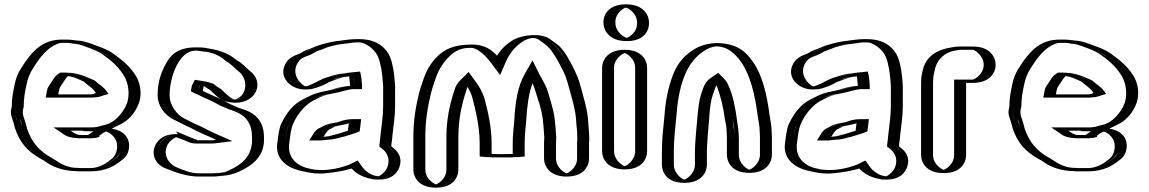

<svg xmlns="http://www.w3.org/2000/svg" viewBox="-20 -762 5285 883"><path d="M314 -410C304 -411 292 -413 282 -413H276C268 -408 260 -395 255 -387L239 -363C233 -354 233 -350 230 -338L228 -328H386C394 -328 401 -328 408 -329C419 -329 428 -333 438 -336C425 -356 403 -366 386 -383C364 -392 341 -403 317 -409C316 -410 315 -410 314 -410ZM436 -164 424 -158C417 -152 411 -149 403 -143C402 -143 402 -143 402 -142C399 -141 396 -141 394 -141H353C350 -141 344 -141 337 -142C315 -142 304 -152 290 -161H386C404 -161 420 -162 436 -164ZM470 -172C520 -171 564 -128 552 -72C547 -49 536 -32 517 -19C488 5 449 26 395 26H353C348 26 341 26 332 25C276 25 239 3 204 -18L186 -29C128 -61 92 -102 69 -170C66 -182 63 -193 59 -206C53 -219 50 -232 50 -245C50 -254 51 -262 54 -271C54 -311 60 -341 67 -374C73 -405 83 -428 98 -452L116 -480C142 -517 171 -551 214 -569C231 -576 248 -580 265 -580H285C294 -580 304 -579 313 -578L327 -576C358 -574 379 -565 404 -556C437 -544 465 -533 491 -512C530 -484 564 -453 588 -410C606 -375 613 -330 600 -288C583 -239 542 -193 491 -178ZM395 -396C412 -379 434 -368 450 -344L462 -327L442 -322C433 -319 424 -314 409 -314C403 -313 394 -313 386 -313H210L215 -341C217 -352 220 -360 227 -371L242 -395C248 -405 258 -419 271 -428H282C327 -428 362 -410 395 -396ZM434 -179 521 -190 432 -145C427 -141 423 -139 417 -135V-130L405 -127C401 -126 398 -126 394 -126H353C349 -126 344 -126 336 -127C310 -127 294 -141 282 -149L240 -176H386C403 -176 419 -177 434 -179ZM333 10H332C289 10 252 -4 226 -21C220 -25 216 -28 211 -31L194 -42C139 -73 104 -110 83 -174C80 -187 77 -197 73 -210C70 -222 65 -232 65 -245C65 -253 67 -261 69 -269V-271C69 -310 75 -338 82 -371C88 -401 96 -422 111 -444L128 -472C154 -509 181 -539 220 -555C235 -562 250 -565 265 -565H285C294 -565 302 -564 311 -563L325 -561C353 -559 373 -551 399 -542C432 -530 458 -520 482 -500C520 -473 553 -443 575 -403C591 -370 597 -331 586 -293C569 -247 532 -205 487 -192C447 -181 406 -170 366 -159L470 -157C515 -156 546 -119 537 -75C533 -55 524 -42 508 -31C480 -8 445 11 395 11H353C348 11 341 11 333 10ZM317 -425C303 -426 296 -428 282 -428H271C258 -419 248 -405 242 -395L227 -371C220 -360 217 -352 215 -341L210 -313H386C394 -313 403 -313 409 -314C424 -314 433 -319 442 -322L462 -327L450 -344C433 -369 410 -381 395 -396C373 -405 349 -416 323 -423C318 -425 317 -425 317 -425ZM434 -179C419 -177 403 -176 386 -176H240L282 -149C294 -141 310 -127 336 -127C344 -126 349 -126 353 -126H394C398 -126 401 -126 405 -127L417 -130V-135C423 -139 427 -141 432 -145L521 -190ZM65 -245C65 -234 68 -223 73 -212C79 -200 80 -187 83 -174C104 -110 139 -73 194 -42L211 -31C216 -28 220 -25 226 -21C252 -4 289 10 332 10H333C341 11 348 11 353 11H395C445 11 479 -8 507 -31C522 -44 533 -54 537 -75C546 -119 515 -156 470 -157L366 -159C406 -170 447 -181 487 -192C532 -205 569 -247 586 -293C597 -331 591 -370 575 -403C553 -442 520 -473 482 -500C456 -519 433 -530 399 -542C373 -551 353 -559 325 -561L311 -563C302 -564 294 -565 285 -565H265C250 -565 235 -562 220 -555C181 -539 154 -509 128 -472L111 -444C96 -422 88 -401 82 -371C75 -338 69 -310 69 -271V-269C67 -261 65 -253 65 -245ZM386 -328H228L230 -338C232 -349 233 -355 239 -363L255 -387C260 -395 267 -406 276 -413H282C294 -413 302 -411 316 -410L318 -409C342 -403 364 -392 386 -383C406 -364 425 -355 438 -336C420 -330 409 -328 386 -328ZM353 -141H394C396 -141 398 -141 402 -142C403 -142 401 -143 402 -143C410 -148 418 -153 424 -158L436 -164C420 -162 404 -161 386 -161H290C303 -152 316 -142 337 -142C345 -142 349 -141 353 -141ZM332 25C342 26 347 26 353 26H395C449 26 489 5 517 -19C536 -32 547 -49 552 -72C563 -128 522 -170 470 -172L491 -178C542 -193 582 -238 600 -288C615 -329 605 -375 588 -410C564 -452 529 -485 491 -512C464 -534 437 -544 404 -556C379 -565 357 -574 327 -576L313 -578C304 -579 294 -580 285 -580H265C248 -580 231 -576 214 -569C171 -551 143 -517 116 -480L98 -452C82 -428 73 -405 67 -374C60 -341 54 -311 54 -271C52 -263 50 -254 50 -245C50 -228 56 -216 59 -206C63 -192 66 -183 69 -170C92 -103 128 -61 186 -29L204 -18C209 -15 212 -13 218 -9C245 10 286 25 332 25ZM282 -428H257L247 -421C233 -412 226 -399 221 -391L205 -367C198 -357 197 -350 195 -339L190 -313H386C395 -313 406 -313 413 -314C441 -315 453 -323 458 -324L479 -330L472 -340C456 -364 431 -376 415 -392C377 -408 342 -428 282 -428ZM437 -138C442 -141 447 -146 453 -150L539 -193L426 -178C414 -176 401 -176 386 -176H226L261 -153C270 -147 286 -129 333 -127C340 -126 346 -126 353 -126H394C403 -126 410 -127 415 -128H423L426 -130L437 -132ZM335 10H332C305 10 274 0 248 -17C243 -21 237 -24 232 -27L214 -38C161 -68 126 -106 104 -172C101 -185 98 -195 94 -208C90 -221 85 -231 85 -245C85 -253 86 -262 89 -270V-271C89 -311 95 -340 102 -373C108 -403 117 -425 132 -448L150 -476C176 -513 205 -544 239 -558C252 -564 260 -565 265 -565H285C290 -565 296 -565 302 -564L319 -561C339 -560 352 -556 381 -545C414 -533 437 -524 461 -505C499 -478 531 -448 554 -407C571 -373 577 -330 565 -290C548 -242 506 -200 471 -190C465 -188 458 -187 451 -185L359 -159L468 -157C476 -157 529 -130 517 -73C513 -51 502 -36 487 -26C458 -2 426 11 395 11H353C351 11 341 10 335 10ZM365 -387C385 -368 404 -360 417 -340L421 -334C403 -328 406 -328 386 -328H248L250 -340C252 -351 254 -358 260 -367L276 -391C280 -397 286 -406 292 -412C319 -409 340 -398 365 -387ZM305 -161H386C398 -161 410 -161 420 -162L403 -154C398 -150 392 -146 385 -141H353C334 -141 325 -147 305 -161ZM329 25C340 26 345 26 353 26H395C468 26 510 -1 538 -24C558 -38 568 -53 572 -74C581 -117 559 -167 477 -172C487 -175 498 -177 507 -180C569 -198 603 -244 620 -291C632 -331 627 -371 609 -406C586 -447 550 -480 512 -507C485 -529 455 -541 421 -553C398 -561 374 -573 334 -576L322 -577C310 -579 298 -580 285 -580H265C176 -580 131 -526 95 -476L77 -448C62 -425 53 -402 47 -372C40 -339 34 -310 34 -271V-270C31 -261 30 -253 30 -245C30 -230 36 -219 39 -208C43 -195 46 -186 49 -172C71 -107 106 -66 165 -33L183 -23C188 -20 190 -18 196 -14C223 5 270 24 329 25Z M890 -544H878C821 -544 784 -513 764 -473C742 -432 725 -388 725 -324C725 -272 761 -228 797 -209C822 -196 847 -183 874 -172C903 -159 928 -143 957 -132L984 -120L968 -118C963 -117 959 -117 955 -117H883C878 -117 871 -120 866 -122C865 -122 864 -122 863 -123C849 -130 832 -136 817 -141C766 -158 723 -124 711 -88C694 -38 728 6 764 17C803 34 840 50 896 50H958C967 50 976 49 986 48C1016 45 1031 43 1059 31C1122 2 1179 -41 1174 -131C1174 -199 1138 -245 1085 -260C1081 -261 1077 -263 1072 -265L1057 -270L1041 -277C1036 -280 1030 -282 1024 -284C999 -299 972 -312 943 -324L917 -336C909 -339 901 -343 894 -347C895 -352 895 -356 896 -359C896 -361 896 -363 897 -364V-365L902 -375C910 -374 915 -373 923 -371C927 -371 931 -368 934 -367C943 -358 954 -351 967 -344C980 -331 996 -314 1012 -305C1052 -276 1104 -290 1128 -324C1157 -364 1143 -416 1109 -440C1088 -457 1075 -474 1050 -488C1047 -490 1045 -492 1044 -493C1016 -516 979 -533 935 -539C922 -539 902 -544 890 -544ZM890 -529C898 -529 919 -524 934 -524C975 -518 1010 -502 1034 -482C1037 -479 1039 -477 1042 -475C1065 -462 1077 -447 1100 -428C1128 -408 1140 -366 1116 -333C1096 -305 1054 -293 1021 -317C1007 -327 990 -342 976 -356C962 -363 951 -371 942 -380C938 -381 934 -385 925 -386C919 -387 913 -389 904 -390L893 -391L882 -369V-367C881 -363 881 -361 881 -361C880 -356 880 -353 879 -349L878 -339L887 -334C895 -330 903 -325 911 -322L937 -310C965 -299 992 -285 1017 -271C1023 -268 1030 -266 1035 -263L1052 -256L1067 -251C1119 -234 1159 -203 1159 -131C1164 -49 1115 -11 1053 17C1023 30 997 35 958 35H896C855 35 824 26 797 15C784 7 776 6 769 3C740 -6 711 -43 725 -84C735 -113 770 -141 812 -127C828 -122 850 -112 862 -107C869 -104 874 -102 883 -102H955C960 -102 965 -102 970 -103L1039 -112L963 -146C935 -156 911 -172 880 -186C871 -190 861 -194 853 -198L804 -222C772 -239 740 -279 740 -324C740 -385 755 -426 777 -466C795 -503 827 -529 878 -529ZM890 -529H878C827 -529 795 -503 777 -466C755 -426 740 -385 740 -324C740 -279 772 -239 804 -222L853 -198C861 -194 871 -190 880 -186C911 -172 935 -156 963 -146L1039 -112L970 -103C965 -102 960 -102 955 -102H883C874 -102 869 -104 862 -107C849 -113 828 -122 812 -127C770 -141 735 -113 725 -84C711 -43 740 -6 769 3C809 20 842 35 896 35H958C966 35 975 34 984 33C1015 29 1026 29 1053 17C1115 -11 1164 -49 1159 -131C1159 -193 1127 -233 1081 -246C1076 -247 1073 -248 1067 -251L1052 -256L1035 -263C1030 -266 1024 -268 1018 -270C992 -285 966 -299 937 -310L911 -322C903 -325 895 -330 887 -334L878 -339L879 -349C880 -353 880 -356 881 -361C881 -361 881 -363 882 -367V-369L893 -391L904 -390C913 -389 919 -387 925 -386C934 -385 938 -381 942 -380C951 -371 962 -363 976 -356C990 -342 1006 -326 1020 -318C1053 -294 1096 -305 1116 -333C1140 -366 1128 -408 1100 -428C1077 -447 1065 -463 1043 -475C1039 -477 1037 -479 1034 -482C1010 -502 975 -518 934 -524C919 -524 898 -529 890 -529ZM894 -347C901 -343 909 -339 917 -336L943 -324C971 -313 999 -299 1024 -284C1028 -282 1031 -282 1041 -277L1057 -270L1072 -265C1129 -246 1174 -210 1174 -131C1178 -41 1123 2 1059 31C1027 45 998 50 958 50H896C840 50 802 32 764 17C730 6 694 -38 711 -89C723 -125 766 -158 817 -141C833 -136 844 -132 859 -125C866 -122 876 -117 883 -117H955C959 -117 963 -117 968 -118L984 -120L957 -132C928 -143 903 -159 874 -172L847 -184L797 -209C760 -228 725 -272 725 -324C725 -387 741 -431 764 -473C784 -513 821 -544 878 -544H890C902 -544 921 -539 935 -539C979 -533 1016 -515 1043 -493C1046 -491 1047 -490 1050 -488C1074 -475 1087 -458 1109 -440C1142 -416 1157 -365 1128 -324C1104 -290 1052 -276 1012 -305C998 -315 983 -328 967 -344C956 -350 943 -358 934 -367C926 -371 911 -374 902 -375C898 -367 896 -358 894 -347ZM858 -342C868 -336 881 -330 892 -326L918 -313C945 -302 971 -289 996 -275C1002 -272 1009 -270 1015 -267L1034 -259L1049 -254C1093 -239 1139 -211 1139 -131C1144 -44 1091 -5 1034 21C1009 32 1007 31 979 33C972 34 963 35 958 35H896C857 35 830 23 789 6C771 -2 729 -34 746 -86C755 -113 785 -130 790 -131C790 -131 792 -130 796 -129C814 -123 832 -115 847 -109C849 -108 859 -102 883 -102H955C963 -102 972 -103 979 -104L1049 -113L981 -143C952 -154 909 -180 873 -194L824 -219C796 -234 760 -275 760 -324C760 -411 805 -529 878 -529H889C894 -529 910 -525 928 -524C959 -519 989 -507 1012 -487C1016 -484 1017 -483 1021 -480C1042 -468 1055 -452 1078 -433C1105 -414 1121 -365 1095 -328C1085 -314 1070 -307 1063 -305C1047 -301 1012 -337 997 -352C983 -360 973 -366 963 -376C952 -380 935 -386 913 -389L876 -395L862 -367V-365C860 -357 859 -350 858 -342ZM1009 -299C1018 -295 1029 -293 1041 -291C1100 -283 1135 -308 1149 -328C1176 -365 1164 -410 1130 -435C1109 -452 1097 -469 1071 -484C1068 -486 1068 -485 1065 -488C1038 -511 998 -530 945 -538C929 -540 925 -544 890 -544H878C794 -544 761 -504 743 -469C721 -429 705 -386 705 -324C705 -276 736 -234 777 -213L827 -188C866 -171 897 -151 939 -135L974 -119L960 -117H889C856 -131 822 -144 789 -158L798 -145C727 -149 699 -110 691 -86C676 -42 701 -1 746 14C785 29 834 50 896 50H958C1005 50 1043 43 1078 28C1146 -3 1199 -47 1194 -131C1194 -197 1162 -238 1102 -258C1099 -259 1095 -260 1090 -262L1075 -267L1060 -274C1049 -279 1046 -280 1045 -280C1034 -286 1021 -293 1009 -299ZM917 -366V-367C923 -362 937 -353 946 -348C964 -331 979 -316 998 -305C986 -311 974 -316 962 -321L936 -333C929 -336 920 -340 913 -344C914 -352 915 -358 917 -366Z M1605 -414C1590 -413 1584 -412 1570 -409C1550 -409 1528 -400 1512 -396C1499 -392 1487 -386 1472 -381C1454 -369 1430 -359 1408 -353C1340 -334 1276 -408 1315 -475C1329 -500 1349 -509 1376 -518C1404 -533 1431 -545 1463 -556C1488 -564 1522 -572 1552 -575C1570 -578 1594 -582 1615 -582H1634C1691 -582 1735 -544 1753 -503C1766 -470 1773 -427 1776 -382C1777 -369 1778 -357 1777 -345V-272C1777 -226 1769 -181 1765 -140L1763 -119C1762 -111 1761 -104 1760 -97V-92C1787 -76 1810 -42 1799 1C1790 39 1748 75 1698 61L1688 59C1657 51 1627 32 1610 7C1609 8 1607 8 1606 8L1573 18C1542 26 1506 32 1469 35C1442 38 1414 33 1391 28C1322 16 1262 -28 1276 -110C1280 -141 1283 -172 1294 -195C1302 -215 1313 -230 1325 -248C1342 -273 1366 -296 1393 -309L1411 -318C1436 -331 1460 -340 1492 -345C1527 -353 1564 -367 1604 -367H1610V-369L1607 -396C1607 -401 1606 -407 1605 -414ZM1604 -199C1603 -189 1601 -176 1600 -165C1582 -157 1564 -154 1544 -147L1527 -143C1514 -139 1497 -134 1480 -134C1471 -133 1461 -132 1450 -131H1448C1454 -140 1460 -151 1468 -159C1468 -160 1468 -160 1469 -160L1489 -170C1504 -180 1530 -183 1550 -187C1568 -192 1582 -199 1604 -199ZM1604 -429C1589 -428 1582 -426 1569 -424C1543 -423 1523 -414 1508 -410C1492 -406 1480 -400 1465 -395C1439 -377 1391 -351 1353 -374C1323 -392 1306 -430 1327 -467C1339 -488 1355 -495 1382 -504C1399 -512 1410 -521 1424 -525C1441 -531 1454 -538 1467 -542C1492 -550 1525 -557 1553 -560C1571 -562 1596 -567 1615 -567H1634C1684 -567 1723 -533 1739 -497C1751 -465 1758 -426 1761 -381C1762 -368 1763 -357 1762 -345V-272C1762 -228 1754 -182 1750 -141L1748 -120C1747 -112 1746 -105 1745 -98V-84C1771 -69 1795 -44 1784 -3C1776 28 1741 57 1701 46L1691 44C1662 37 1636 20 1622 -1L1615 -12L1606 -8L1569 4C1540 12 1504 17 1467 20C1442 23 1417 18 1394 13C1329 2 1278 -37 1291 -108C1296 -140 1299 -169 1308 -189C1328 -231 1359 -275 1400 -296L1418 -305C1442 -318 1463 -325 1494 -330C1532 -336 1566 -352 1604 -352H1625V-370C1623 -387 1623 -401 1620 -417L1617 -430ZM1455 -167 1464 -174 1481 -183C1497 -194 1525 -198 1547 -202C1562 -206 1579 -214 1604 -214H1621L1619 -197C1617 -184 1616 -168 1614 -155C1592 -146 1569 -140 1548 -133L1531 -129C1519 -125 1501 -119 1481 -119C1473 -118 1461 -117 1451 -116H1420L1436 -139C1441 -146 1446 -158 1455 -167ZM1604 -429 1617 -430 1620 -417C1623 -401 1623 -387 1625 -370V-352H1604C1567 -352 1532 -338 1495 -330C1463 -323 1443 -318 1418 -305L1400 -296C1360 -276 1325 -232 1308 -189C1300 -168 1296 -141 1291 -108C1278 -37 1328 2 1393 13C1417 17 1441 23 1467 20C1504 17 1540 12 1569 4L1606 -8L1615 -12L1622 -1C1636 20 1662 37 1691 44L1701 46C1741 57 1776 28 1784 -3C1795 -44 1771 -69 1745 -84V-98C1746 -105 1747 -112 1748 -120L1750 -141C1754 -182 1762 -228 1762 -272V-345C1763 -357 1762 -368 1761 -381C1758 -426 1751 -465 1739 -497C1723 -533 1684 -567 1634 -567H1615C1597 -567 1572 -563 1554 -560C1525 -556 1492 -550 1467 -542C1454 -538 1441 -531 1424 -525C1410 -521 1399 -512 1382 -504C1355 -495 1339 -488 1327 -467C1306 -430 1323 -392 1353 -374C1391 -351 1439 -377 1465 -395C1479 -400 1492 -405 1507 -410C1522 -415 1543 -423 1569 -424C1582 -426 1589 -428 1604 -429ZM1455 -167C1446 -158 1441 -146 1436 -139L1420 -116H1451C1461 -117 1473 -118 1481 -119C1501 -119 1519 -125 1531 -129L1548 -133C1569 -140 1592 -146 1614 -155C1616 -168 1617 -184 1619 -197L1621 -214H1604C1579 -214 1562 -206 1547 -202C1527 -198 1500 -195 1482 -183L1464 -174ZM1610 -369V-367H1604C1562 -367 1527 -351 1492 -345C1460 -340 1436 -331 1411 -318L1393 -309C1348 -287 1315 -241 1294 -195C1283 -171 1280 -141 1276 -110C1262 -28 1323 16 1391 28C1415 34 1442 38 1469 35C1506 32 1542 26 1573 18L1610 7C1625 30 1655 51 1688 59L1698 61C1748 74 1790 39 1799 1C1811 -44 1785 -75 1760 -92V-97C1761 -105 1762 -111 1763 -119L1765 -140C1769 -181 1777 -226 1777 -272V-345C1778 -358 1777 -369 1776 -382C1773 -427 1766 -469 1753 -503C1737 -544 1690 -582 1634 -582H1615C1594 -582 1569 -577 1552 -575C1482 -569 1426 -543 1376 -518C1349 -509 1329 -500 1315 -475C1289 -431 1308 -382 1345 -361C1387 -337 1441 -360 1472 -381C1505 -392 1528 -407 1569 -409C1583 -409 1590 -412 1605 -414C1608 -400 1608 -384 1610 -369ZM1480 -134C1498 -134 1515 -139 1527 -143L1544 -147C1562 -153 1582 -158 1600 -165C1601 -175 1603 -189 1604 -199C1582 -199 1568 -192 1551 -187C1530 -181 1505 -180 1489 -170L1472 -162C1462 -154 1455 -142 1448 -131H1450C1459 -132 1472 -134 1480 -134ZM1597 -429C1583 -428 1572 -426 1562 -424C1525 -422 1503 -412 1493 -409C1453 -399 1433 -380 1397 -368C1394 -367 1389 -365 1386 -365C1370 -367 1316 -416 1348 -471C1361 -493 1374 -498 1397 -506C1415 -512 1433 -525 1439 -527C1459 -533 1475 -541 1484 -544C1507 -551 1538 -558 1559 -560C1579 -562 1605 -567 1615 -567H1634C1655 -567 1701 -542 1719 -500C1732 -467 1738 -426 1741 -381C1742 -368 1743 -357 1742 -345V-272C1742 -227 1734 -182 1730 -141L1728 -120C1727 -112 1726 -105 1725 -98V-87C1748 -73 1776 -46 1764 -1C1757 28 1727 48 1719 49C1718 49 1716 48 1715 48L1704 46C1684 41 1659 25 1644 3L1625 -24L1587 -5L1554 6C1511 18 1459 26 1406 14C1359 6 1297 -28 1311 -109C1315 -140 1318 -170 1328 -192C1345 -234 1383 -280 1420 -299L1438 -308C1461 -320 1477 -326 1505 -331C1548 -338 1581 -352 1604 -352H1645V-369C1643 -386 1643 -399 1640 -415L1636 -433ZM1434 -163C1425 -154 1419 -143 1414 -135L1402 -116H1455C1464 -117 1476 -118 1483 -119C1512 -120 1533 -126 1546 -130L1563 -134C1581 -140 1610 -147 1634 -158C1636 -171 1638 -186 1639 -198L1641 -214H1604C1566 -214 1543 -203 1533 -200C1516 -197 1483 -193 1461 -179L1445 -171ZM1590 -370V-367C1539 -364 1506 -348 1482 -344C1445 -338 1417 -328 1391 -314L1373 -305C1325 -281 1295 -238 1273 -192C1263 -170 1260 -140 1256 -109C1243 -36 1293 12 1379 27C1404 33 1438 39 1476 35C1519 31 1561 24 1597 13C1614 32 1640 49 1675 58L1685 60C1695 63 1702 64 1712 64C1789 68 1813 24 1819 -1C1830 -42 1807 -70 1780 -88V-98C1781 -105 1782 -112 1783 -120L1785 -141C1789 -182 1797 -227 1797 -272V-345C1798 -357 1797 -368 1796 -381C1793 -426 1787 -466 1774 -500C1759 -535 1720 -582 1634 -582H1615C1583 -582 1557 -576 1546 -575C1509 -572 1474 -562 1447 -554C1428 -548 1416 -541 1404 -537C1380 -530 1371 -522 1357 -515C1328 -505 1307 -493 1294 -471C1252 -399 1335 -330 1423 -355C1447 -362 1474 -372 1492 -384C1518 -393 1551 -408 1571 -409C1577 -409 1581 -410 1586 -411C1588 -397 1588 -384 1590 -370ZM1493 -166 1509 -174C1512 -176 1519 -179 1521 -180C1542 -185 1566 -189 1584 -195C1583 -184 1581 -172 1580 -161C1564 -155 1547 -151 1529 -145L1512 -141C1495 -135 1484 -134 1468 -133C1475 -144 1482 -157 1493 -166Z M2068 17V-131C2068 -214 2084 -283 2105 -345C2110 -364 2118 -376 2130 -388C2150 -361 2163 -340 2173 -308C2189 -246 2206 -177 2206 -100V-42C2206 -39 2234 -38 2289 -38C2345 -38 2373 -39 2373 -42V-102C2373 -143 2376 -152 2380 -207C2385 -291 2396 -362 2427 -417C2438 -394 2450 -376 2460 -352C2466 -335 2478 -290 2483 -275L2489 -251C2495 -228 2498 -201 2500 -175L2502 -145C2503 -137 2503 -130 2503 -124C2502 -115 2502 -106 2502 -97V-33C2502 12 2541 50 2586 50C2631 50 2669 12 2669 -33V-97C2669 -104 2669 -111 2670 -120C2670 -142 2669 -168 2666 -189L2664 -219C2658 -274 2645 -311 2632 -360C2622 -398 2612 -427 2595 -456C2577 -491 2557 -528 2532 -553C2521 -564 2504 -575 2490 -586C2457 -611 2401 -604 2365 -585C2322 -561 2292 -526 2271 -478C2243 -516 2205 -559 2145 -557C2083 -557 2045 -539 2013 -507C1982 -476 1960 -441 1945 -393L1940 -378C1936 -368 1932 -354 1927 -335C1912 -274 1901 -208 1901 -131V17C1901 63 1938 101 1984 101C2030 101 2068 63 2068 17ZM2518 -123C2517 -114 2517 -105 2517 -97V-33C2517 3 2549 35 2586 35C2623 35 2654 4 2654 -33V-97C2654 -104 2654 -111 2655 -121C2655 -142 2654 -168 2651 -188L2649 -218C2643 -270 2630 -306 2617 -356C2607 -395 2597 -420 2582 -449C2565 -484 2545 -519 2522 -542C2513 -551 2496 -563 2481 -574C2455 -594 2404 -589 2372 -572C2332 -550 2305 -517 2285 -472L2274 -448L2259 -469C2231 -507 2197 -544 2145 -542C2085 -542 2053 -525 2024 -496C1994 -466 1973 -434 1959 -388L1954 -373C1950 -364 1947 -350 1942 -331C1927 -271 1916 -206 1916 -131V17C1916 55 1947 86 1984 86C2021 86 2053 55 2053 17V-131C2053 -216 2070 -286 2091 -349C2096 -370 2106 -386 2119 -399L2132 -411L2142 -397C2162 -370 2179 -346 2188 -312C2204 -250 2221 -179 2221 -100V-54C2233 -53 2256 -53 2289 -53C2322 -53 2345 -53 2358 -54V-102C2358 -144 2361 -154 2365 -208C2370 -292 2381 -365 2414 -424L2428 -449L2440 -424C2451 -402 2464 -383 2474 -357C2481 -338 2492 -293 2497 -279L2504 -255C2510 -231 2513 -202 2515 -176L2517 -146C2518 -138 2518 -130 2518 -124ZM2518 -123V-124C2518 -130 2518 -138 2517 -146L2515 -176C2513 -202 2510 -231 2504 -255L2497 -279C2492 -293 2481 -338 2474 -357C2464 -383 2451 -402 2440 -424L2428 -449L2414 -424C2381 -365 2370 -292 2365 -208C2361 -154 2358 -144 2358 -102V-54C2345 -53 2322 -53 2289 -53C2256 -53 2233 -53 2221 -54V-100C2221 -179 2204 -250 2188 -312C2179 -346 2162 -370 2142 -397L2132 -411L2119 -399C2106 -386 2096 -370 2091 -349C2070 -286 2053 -216 2053 -131V17C2053 55 2021 86 1984 86C1947 86 1916 55 1916 17V-131C1916 -206 1927 -271 1942 -331C1947 -350 1950 -364 1954 -373L1959 -388C1973 -434 1994 -466 2024 -496C2053 -525 2085 -542 2145 -542C2197 -544 2231 -507 2259 -469L2274 -448L2285 -472C2305 -517 2332 -550 2372 -572C2404 -589 2455 -594 2481 -574C2496 -563 2513 -551 2522 -542C2545 -519 2565 -484 2582 -449C2597 -420 2607 -395 2617 -356C2630 -306 2643 -270 2649 -218L2651 -188C2654 -168 2655 -142 2655 -121C2654 -111 2654 -104 2654 -97V-33C2654 4 2623 35 2586 35C2549 35 2517 3 2517 -33V-97C2517 -105 2517 -114 2518 -123ZM2669 -97V-33C2669 12 2631 50 2586 50C2541 50 2502 12 2502 -33V-97C2502 -106 2502 -114 2503 -124C2503 -130 2503 -137 2502 -145L2500 -175C2498 -201 2495 -228 2489 -251L2483 -275C2478 -290 2466 -336 2460 -352C2451 -375 2437 -398 2427 -417C2396 -362 2385 -291 2380 -207C2376 -152 2373 -143 2373 -102V-40L2359 -39C2345 -38 2322 -38 2289 -38C2256 -38 2233 -38 2220 -39L2206 -40V-100C2206 -177 2189 -246 2173 -308C2165 -339 2147 -365 2130 -388C2118 -376 2110 -363 2105 -345C2084 -283 2068 -214 2068 -131V17C2068 63 2031 101 1985 101C1939 101 1901 63 1901 17V-131C1901 -208 1912 -274 1927 -335C1932 -354 1936 -367 1940 -378L1945 -393C1960 -441 1982 -476 2013 -507C2045 -539 2083 -557 2145 -557C2205 -559 2243 -516 2271 -478C2292 -526 2322 -561 2365 -585C2401 -604 2456 -611 2490 -586C2504 -575 2522 -564 2533 -553C2558 -528 2577 -491 2595 -456C2610 -426 2622 -400 2632 -360C2645 -311 2658 -273 2664 -219L2666 -189C2668 -169 2670 -142 2670 -121V-120C2669 -110 2669 -104 2669 -97ZM2033 17C2033 65 1988 86 1985 86C1982 86 1936 65 1936 17V-131C1936 -207 1947 -272 1962 -333C1967 -352 1971 -366 1975 -376L1980 -391C1995 -438 2015 -471 2045 -501C2075 -531 2103 -542 2145 -542H2146C2168 -543 2206 -517 2238 -473L2280 -417L2305 -475C2325 -521 2355 -555 2392 -576C2412 -586 2439 -594 2460 -578C2475 -567 2491 -556 2500 -547C2523 -524 2543 -488 2561 -453C2578 -424 2587 -396 2597 -358C2610 -309 2623 -272 2629 -218L2631 -188C2634 -167 2635 -142 2635 -120C2634 -111 2634 -104 2634 -97V-33C2634 9 2594 34 2586 35C2577 34 2537 9 2537 -33V-97C2537 -106 2537 -114 2538 -124C2538 -131 2538 -137 2537 -145L2535 -175C2533 -201 2530 -230 2524 -253L2518 -277C2513 -291 2502 -336 2495 -354C2485 -379 2472 -398 2461 -420L2429 -484L2393 -421C2360 -364 2350 -291 2345 -207C2341 -153 2338 -144 2338 -102V-54C2326 -54 2310 -53 2289 -53C2269 -53 2251 -54 2241 -54V-100C2241 -178 2224 -248 2208 -310C2197 -343 2183 -366 2163 -393L2135 -431L2098 -394C2085 -381 2075 -367 2070 -347C2049 -285 2033 -215 2033 -131ZM2483 -124C2482 -114 2482 -106 2482 -97V-33C2482 1 2507 50 2586 50C2665 50 2689 2 2689 -33V-97C2689 -104 2689 -110 2690 -120C2690 -141 2688 -168 2686 -188L2684 -218C2678 -271 2665 -309 2652 -358C2642 -397 2631 -422 2616 -452C2598 -487 2579 -523 2554 -548C2543 -559 2525 -570 2511 -581C2468 -613 2384 -601 2345 -581C2310 -561 2285 -537 2266 -506C2244 -529 2212 -559 2144 -557C2064 -557 2021 -532 1991 -502C1960 -471 1940 -437 1925 -390L1920 -375C1916 -365 1912 -352 1907 -333C1892 -272 1881 -207 1881 -131V17C1881 53 1905 101 1985 101C2065 101 2088 53 2088 17V-131C2088 -215 2104 -284 2125 -347C2126 -353 2128 -358 2130 -362C2140 -346 2148 -330 2153 -310C2169 -248 2186 -178 2186 -100V-42L2216 -40C2232 -39 2255 -38 2289 -38C2323 -38 2346 -39 2363 -40L2393 -42V-102C2393 -144 2396 -154 2400 -208C2404 -273 2411 -330 2429 -379C2441 -354 2454 -302 2463 -277L2469 -253C2475 -230 2478 -202 2480 -176L2482 -146C2483 -138 2483 -130 2483 -124Z M2769 -450V-67C2769 -22 2808 17 2853 17C2898 17 2936 -22 2936 -67V-450C2936 -495 2898 -533 2853 -533C2808 -533 2769 -495 2769 -450ZM2775 -659C2775 -612 2815 -573 2862 -573C2908 -573 2945 -610 2945 -656C2945 -703 2906 -742 2859 -742C2813 -742 2775 -705 2775 -659ZM2784 -450C2784 -487 2816 -518 2853 -518C2890 -518 2921 -487 2921 -450V-67C2921 -30 2890 2 2853 2C2816 2 2784 -30 2784 -67ZM2790 -659C2790 -697 2821 -727 2859 -727C2898 -727 2930 -695 2930 -656C2930 -618 2900 -588 2862 -588C2823 -588 2790 -621 2790 -659ZM2784 -450V-67C2784 -30 2816 2 2853 2C2890 2 2921 -30 2921 -67V-450C2921 -487 2890 -518 2853 -518C2816 -518 2784 -487 2784 -450ZM2790 -659C2790 -621 2823 -588 2862 -588C2900 -588 2930 -618 2930 -656C2930 -695 2898 -727 2859 -727C2821 -727 2790 -697 2790 -659ZM2769 -450C2769 -495 2808 -533 2853 -533C2898 -533 2936 -495 2936 -450V-67C2936 -22 2898 17 2853 17C2808 17 2769 -22 2769 -67ZM2775 -659C2775 -705 2813 -742 2859 -742C2906 -742 2945 -703 2945 -656C2945 -610 2908 -573 2862 -573C2815 -573 2775 -612 2775 -659ZM2804 -450C2804 -496 2849 -518 2853 -518C2857 -518 2901 -496 2901 -450V-67C2901 -25 2862 1 2853 2C2844 1 2804 -25 2804 -67ZM2810 -659C2810 -707 2854 -727 2859 -727C2864 -727 2910 -705 2910 -656C2910 -608 2866 -588 2862 -588C2857 -588 2810 -610 2810 -659ZM2749 -450V-67C2749 -32 2773 17 2853 17C2933 17 2956 -32 2956 -67V-450C2956 -485 2932 -533 2853 -533C2774 -533 2749 -485 2749 -450ZM2755 -659C2755 -623 2781 -573 2862 -573C2942 -573 2965 -620 2965 -656C2965 -693 2940 -742 2859 -742C2779 -742 2755 -695 2755 -659Z M3128 79C3173 79 3211 40 3211 -5V-63C3211 -89 3214 -127 3216 -152C3222 -204 3225 -278 3238 -322C3248 -350 3255 -380 3277 -395C3285 -387 3291 -378 3296 -366C3315 -324 3327 -265 3334 -211C3337 -195 3341 -183 3341 -169C3342 -163 3342 -155 3342 -146C3343 -137 3343 -130 3343 -123V-51C3343 -5 3381 33 3426 33C3471 33 3510 -5 3510 -51V-123C3510 -132 3510 -141 3509 -152C3509 -186 3503 -205 3499 -235C3487 -328 3466 -419 3423 -480C3391 -526 3350 -564 3274 -564C3234 -562 3202 -549 3178 -529C3140 -502 3113 -466 3095 -418C3074 -364 3061 -305 3056 -232C3050 -175 3044 -122 3044 -63V-5C3044 40 3083 79 3128 79ZM3495 -123V-51C3495 -14 3463 18 3426 18C3389 18 3358 -13 3358 -51V-123C3358 -156 3353 -188 3349 -213C3342 -268 3330 -329 3310 -372C3304 -387 3297 -397 3288 -406L3279 -414L3269 -407C3240 -388 3233 -353 3224 -327C3208 -281 3207 -204 3201 -153C3199 -127 3196 -90 3196 -63V-5C3196 32 3164 64 3127 64C3090 64 3059 32 3059 -5V-63C3059 -121 3065 -173 3071 -231C3076 -303 3089 -360 3109 -413C3126 -459 3152 -492 3187 -517C3211 -534 3236 -547 3274 -549C3345 -549 3380 -515 3411 -471C3451 -413 3472 -325 3484 -233C3488 -202 3494 -184 3494 -152C3495 -142 3495 -131 3495 -123ZM3494 -152C3494 -184 3488 -202 3484 -233C3472 -325 3451 -413 3411 -471C3380 -515 3345 -549 3274 -549C3237 -547 3209 -535 3187 -517C3152 -492 3126 -459 3109 -413C3089 -360 3076 -303 3071 -231C3065 -173 3059 -121 3059 -63V-5C3059 32 3090 64 3127 64C3164 64 3196 32 3196 -5V-63C3196 -90 3199 -127 3201 -153C3207 -205 3210 -278 3224 -326C3232 -353 3241 -388 3269 -407L3279 -414L3288 -406C3297 -397 3304 -387 3310 -372C3330 -329 3342 -268 3349 -213C3351 -199 3356 -188 3356 -170C3357 -159 3358 -136 3358 -123V-51C3358 -13 3389 18 3426 18C3463 18 3495 -14 3495 -51V-123C3495 -131 3495 -142 3494 -152ZM3341 -170C3341 -185 3337 -194 3334 -211C3327 -265 3315 -324 3296 -366C3290 -380 3285 -387 3277 -395C3255 -380 3248 -351 3238 -322C3223 -280 3222 -204 3216 -152C3214 -127 3211 -89 3211 -63V-5C3211 40 3172 79 3127 79C3082 79 3044 40 3044 -5V-63C3044 -122 3050 -175 3056 -232C3061 -305 3074 -364 3095 -418C3113 -466 3140 -502 3178 -529C3203 -547 3232 -562 3274 -564C3351 -564 3391 -526 3423 -480C3466 -418 3487 -328 3499 -235C3503 -205 3509 -186 3509 -152C3510 -142 3510 -131 3510 -123V-51C3510 -5 3471 33 3426 33C3381 33 3343 -5 3343 -51V-123C3343 -135 3341 -160 3341 -170ZM3127 64C3118 63 3079 37 3079 -5V-63C3079 -121 3085 -173 3091 -231C3100 -357 3131 -466 3208 -521C3231 -538 3252 -547 3276 -549C3320 -548 3356 -523 3389 -476C3430 -417 3452 -327 3464 -234C3468 -204 3474 -185 3474 -152C3475 -141 3475 -132 3475 -123V-51C3475 -6 3432 18 3426 18C3419 17 3378 -6 3378 -51V-123C3378 -157 3373 -185 3369 -212C3362 -267 3350 -326 3330 -369C3325 -382 3318 -392 3309 -401L3283 -427L3248 -403C3218 -383 3213 -352 3203 -324C3189 -278 3187 -205 3181 -153C3179 -127 3176 -89 3176 -63V-5C3176 37 3136 63 3127 64ZM3530 -123C3530 -131 3530 -142 3529 -152C3529 -185 3523 -204 3519 -234C3507 -327 3486 -416 3444 -476C3414 -518 3377 -563 3275 -564H3272C3215 -561 3182 -543 3157 -525C3119 -498 3091 -462 3074 -415C3054 -362 3041 -304 3036 -231C3030 -173 3024 -121 3024 -63V-5C3024 30 3047 79 3127 79C3207 79 3231 30 3231 -5V-63C3231 -89 3234 -127 3236 -153C3242 -205 3242 -281 3258 -325C3263 -340 3268 -356 3275 -370C3293 -326 3307 -268 3314 -212C3316 -197 3321 -186 3321 -169C3322 -159 3323 -135 3323 -123V-51C3323 -16 3346 33 3426 33C3506 33 3530 -16 3530 -51Z M3940 -414C3925 -413 3919 -412 3905 -409C3885 -409 3863 -400 3847 -396C3834 -392 3822 -386 3807 -381C3789 -369 3765 -359 3743 -353C3675 -334 3611 -408 3650 -475C3664 -500 3684 -509 3711 -518C3739 -533 3766 -545 3798 -556C3823 -564 3857 -572 3887 -575C3905 -578 3929 -582 3950 -582H3969C4026 -582 4070 -544 4088 -503C4101 -470 4108 -427 4111 -382C4112 -369 4113 -357 4112 -345V-272C4112 -226 4104 -181 4100 -140L4098 -119C4097 -111 4096 -104 4095 -97V-92C4122 -76 4145 -42 4134 1C4125 39 4083 75 4033 61L4023 59C3992 51 3962 32 3945 7C3944 8 3942 8 3941 8L3908 18C3877 26 3841 32 3804 35C3777 38 3749 33 3726 28C3657 16 3597 -28 3611 -110C3615 -141 3618 -172 3629 -195C3637 -215 3648 -230 3660 -248C3677 -273 3701 -296 3728 -309L3746 -318C3771 -331 3795 -340 3827 -345C3862 -353 3899 -367 3939 -367H3945V-369L3942 -396C3942 -401 3941 -407 3940 -414ZM3939 -199C3938 -189 3936 -176 3935 -165C3917 -157 3899 -154 3879 -147L3862 -143C3849 -139 3832 -134 3815 -134C3806 -133 3796 -132 3785 -131H3783C3789 -140 3795 -151 3803 -159C3803 -160 3803 -160 3804 -160L3824 -170C3839 -180 3865 -183 3885 -187C3903 -192 3917 -199 3939 -199ZM3939 -429C3924 -428 3917 -426 3904 -424C3878 -423 3858 -414 3843 -410C3827 -406 3815 -400 3800 -395C3774 -377 3726 -351 3688 -374C3658 -392 3641 -430 3662 -467C3674 -488 3690 -495 3717 -504C3734 -512 3745 -521 3759 -525C3776 -531 3789 -538 3802 -542C3827 -550 3860 -557 3888 -560C3906 -562 3931 -567 3950 -567H3969C4019 -567 4058 -533 4074 -497C4086 -465 4093 -426 4096 -381C4097 -368 4098 -357 4097 -345V-272C4097 -228 4089 -182 4085 -141L4083 -120C4082 -112 4081 -105 4080 -98V-84C4106 -69 4130 -44 4119 -3C4111 28 4076 57 4036 46L4026 44C3997 37 3971 20 3957 -1L3950 -12L3941 -8L3904 4C3875 12 3839 17 3802 20C3777 23 3752 18 3729 13C3664 2 3613 -37 3626 -108C3631 -140 3634 -169 3643 -189C3663 -231 3694 -275 3735 -296L3753 -305C3777 -318 3798 -325 3829 -330C3867 -336 3901 -352 3939 -352H3960V-370C3958 -387 3958 -401 3955 -417L3952 -430ZM3790 -167 3799 -174 3816 -183C3832 -194 3860 -198 3882 -202C3897 -206 3914 -214 3939 -214H3956L3954 -197C3952 -184 3951 -168 3949 -155C3927 -146 3904 -140 3883 -133L3866 -129C3854 -125 3836 -119 3816 -119C3808 -118 3796 -117 3786 -116H3755L3771 -139C3776 -146 3781 -158 3790 -167ZM3939 -429 3952 -430 3955 -417C3958 -401 3958 -387 3960 -370V-352H3939C3902 -352 3867 -338 3830 -330C3798 -323 3778 -318 3753 -305L3735 -296C3695 -276 3660 -232 3643 -189C3635 -168 3631 -141 3626 -108C3613 -37 3663 2 3728 13C3752 17 3776 23 3802 20C3839 17 3875 12 3904 4L3941 -8L3950 -12L3957 -1C3971 20 3997 37 4026 44L4036 46C4076 57 4111 28 4119 -3C4130 -44 4106 -69 4080 -84V-98C4081 -105 4082 -112 4083 -120L4085 -141C4089 -182 4097 -228 4097 -272V-345C4098 -357 4097 -368 4096 -381C4093 -426 4086 -465 4074 -497C4058 -533 4019 -567 3969 -567H3950C3932 -567 3907 -563 3889 -560C3860 -556 3827 -550 3802 -542C3789 -538 3776 -531 3759 -525C3745 -521 3734 -512 3717 -504C3690 -495 3674 -488 3662 -467C3641 -430 3658 -392 3688 -374C3726 -351 3774 -377 3800 -395C3814 -400 3827 -405 3842 -410C3857 -415 3878 -423 3904 -424C3917 -426 3924 -428 3939 -429ZM3790 -167C3781 -158 3776 -146 3771 -139L3755 -116H3786C3796 -117 3808 -118 3816 -119C3836 -119 3854 -125 3866 -129L3883 -133C3904 -140 3927 -146 3949 -155C3951 -168 3952 -184 3954 -197L3956 -214H3939C3914 -214 3897 -206 3882 -202C3862 -198 3835 -195 3817 -183L3799 -174ZM3945 -369V-367H3939C3897 -367 3862 -351 3827 -345C3795 -340 3771 -331 3746 -318L3728 -309C3683 -287 3650 -241 3629 -195C3618 -171 3615 -141 3611 -110C3597 -28 3658 16 3726 28C3750 34 3777 38 3804 35C3841 32 3877 26 3908 18L3945 7C3960 30 3990 51 4023 59L4033 61C4083 74 4125 39 4134 1C4146 -44 4120 -75 4095 -92V-97C4096 -105 4097 -111 4098 -119L4100 -140C4104 -181 4112 -226 4112 -272V-345C4113 -358 4112 -369 4111 -382C4108 -427 4101 -469 4088 -503C4072 -544 4025 -582 3969 -582H3950C3929 -582 3904 -577 3887 -575C3817 -569 3761 -543 3711 -518C3684 -509 3664 -500 3650 -475C3624 -431 3643 -382 3680 -361C3722 -337 3776 -360 3807 -381C3840 -392 3863 -407 3904 -409C3918 -409 3925 -412 3940 -414C3943 -400 3943 -384 3945 -369ZM3815 -134C3833 -134 3850 -139 3862 -143L3879 -147C3897 -153 3917 -158 3935 -165C3936 -175 3938 -189 3939 -199C3917 -199 3903 -192 3886 -187C3865 -181 3840 -180 3824 -170L3807 -162C3797 -154 3790 -142 3783 -131H3785C3794 -132 3807 -134 3815 -134ZM3932 -429C3918 -428 3907 -426 3897 -424C3860 -422 3838 -412 3828 -409C3788 -399 3768 -380 3732 -368C3729 -367 3724 -365 3721 -365C3705 -367 3651 -416 3683 -471C3696 -493 3709 -498 3732 -506C3750 -512 3768 -525 3774 -527C3794 -533 3810 -541 3819 -544C3842 -551 3873 -558 3894 -560C3914 -562 3940 -567 3950 -567H3969C3990 -567 4036 -542 4054 -500C4067 -467 4073 -426 4076 -381C4077 -368 4078 -357 4077 -345V-272C4077 -227 4069 -182 4065 -141L4063 -120C4062 -112 4061 -105 4060 -98V-87C4083 -73 4111 -46 4099 -1C4092 28 4062 48 4054 49C4053 49 4051 48 4050 48L4039 46C4019 41 3994 25 3979 3L3960 -24L3922 -5L3889 6C3846 18 3794 26 3741 14C3694 6 3632 -28 3646 -109C3650 -140 3653 -170 3663 -192C3680 -234 3718 -280 3755 -299L3773 -308C3796 -320 3812 -326 3840 -331C3883 -338 3916 -352 3939 -352H3980V-369C3978 -386 3978 -399 3975 -415L3971 -433ZM3769 -163C3760 -154 3754 -143 3749 -135L3737 -116H3790C3799 -117 3811 -118 3818 -119C3847 -120 3868 -126 3881 -130L3898 -134C3916 -140 3945 -147 3969 -158C3971 -171 3973 -186 3974 -198L3976 -214H3939C3901 -214 3878 -203 3868 -200C3851 -197 3818 -193 3796 -179L3780 -171ZM3925 -370V-367C3874 -364 3841 -348 3817 -344C3780 -338 3752 -328 3726 -314L3708 -305C3660 -281 3630 -238 3608 -192C3598 -170 3595 -140 3591 -109C3578 -36 3628 12 3714 27C3739 33 3773 39 3811 35C3854 31 3896 24 3932 13C3949 32 3975 49 4010 58L4020 60C4030 63 4037 64 4047 64C4124 68 4148 24 4154 -1C4165 -42 4142 -70 4115 -88V-98C4116 -105 4117 -112 4118 -120L4120 -141C4124 -182 4132 -227 4132 -272V-345C4133 -357 4132 -368 4131 -381C4128 -426 4122 -466 4109 -500C4094 -535 4055 -582 3969 -582H3950C3918 -582 3892 -576 3881 -575C3844 -572 3809 -562 3782 -554C3763 -548 3751 -541 3739 -537C3715 -530 3706 -522 3692 -515C3663 -505 3642 -493 3629 -471C3587 -399 3670 -330 3758 -355C3782 -362 3809 -372 3827 -384C3853 -393 3886 -408 3906 -409C3912 -409 3916 -410 3921 -411C3923 -397 3923 -384 3925 -370ZM3828 -166 3844 -174C3847 -176 3854 -179 3856 -180C3877 -185 3901 -189 3919 -195C3918 -184 3916 -172 3915 -161C3899 -155 3882 -151 3864 -145L3847 -141C3830 -135 3819 -134 3803 -133C3810 -144 3817 -157 3828 -166Z M4403 -50V-381H4455C4500 -381 4539 -419 4539 -464C4539 -509 4500 -548 4455 -548H4393C4382 -548 4370 -546 4356 -543C4297 -532 4255 -496 4243 -438L4238 -413C4237 -403 4236 -391 4236 -376V-50C4236 -4 4274 34 4320 34C4366 34 4403 -4 4403 -50ZM4388 -50V-396H4455C4492 -396 4524 -428 4524 -464C4524 -500 4491 -533 4455 -533H4393C4384 -533 4372 -531 4359 -528C4305 -518 4268 -487 4258 -435L4253 -411C4252 -403 4251 -390 4251 -376V-50C4251 -12 4282 19 4319 19C4356 19 4388 -12 4388 -50ZM4388 -50C4388 -12 4356 19 4319 19C4282 19 4251 -12 4251 -50V-376C4251 -390 4252 -403 4253 -411L4258 -435C4268 -487 4305 -518 4359 -528C4372 -531 4384 -533 4393 -533H4455C4491 -533 4524 -500 4524 -464C4524 -428 4492 -396 4455 -396H4388ZM4403 -50C4403 -4 4366 34 4320 34C4274 34 4236 -4 4236 -50V-376C4236 -391 4237 -404 4238 -413L4243 -438C4255 -496 4297 -532 4356 -543C4369 -546 4381 -548 4393 -548H4455C4500 -548 4539 -509 4539 -464C4539 -419 4500 -381 4455 -381H4403ZM4368 -50C4368 -2 4323 19 4320 19C4317 19 4271 -2 4271 -50V-376C4271 -390 4272 -403 4273 -412L4278 -437C4289 -494 4331 -522 4370 -529C4379 -531 4391 -533 4393 -533H4455C4464 -532 4504 -505 4504 -464C4504 -421 4462 -397 4455 -396H4368ZM4423 -50V-381H4455C4534 -381 4559 -430 4559 -464C4559 -498 4534 -548 4455 -548H4393C4372 -548 4358 -544 4345 -542C4271 -528 4234 -489 4223 -436L4218 -412C4217 -403 4216 -390 4216 -376V-50C4216 -14 4240 34 4320 34C4400 34 4423 -14 4423 -50Z M4902 -410C4892 -411 4880 -413 4870 -413H4864C4856 -408 4848 -395 4843 -387L4827 -363C4821 -354 4821 -350 4818 -338L4816 -328H4974C4982 -328 4989 -328 4996 -329C5007 -329 5016 -333 5026 -336C5013 -356 4991 -366 4974 -383C4952 -392 4929 -403 4905 -409C4904 -410 4903 -410 4902 -410ZM5024 -164 5012 -158C5005 -152 4999 -149 4991 -143C4990 -143 4990 -143 4990 -142C4987 -141 4984 -141 4982 -141H4941C4938 -141 4932 -141 4925 -142C4903 -142 4892 -152 4878 -161H4974C4992 -161 5008 -162 5024 -164ZM5058 -172C5108 -171 5152 -128 5140 -72C5135 -49 5124 -32 5105 -19C5076 5 5037 26 4983 26H4941C4936 26 4929 26 4920 25C4864 25 4827 3 4792 -18L4774 -29C4716 -61 4680 -102 4657 -170C4654 -182 4651 -193 4647 -206C4641 -219 4638 -232 4638 -245C4638 -254 4639 -262 4642 -271C4642 -311 4648 -341 4655 -374C4661 -405 4671 -428 4686 -452L4704 -480C4730 -517 4759 -551 4802 -569C4819 -576 4836 -580 4853 -580H4873C4882 -580 4892 -579 4901 -578L4915 -576C4946 -574 4967 -565 4992 -556C5025 -544 5053 -533 5079 -512C5118 -484 5152 -453 5176 -410C5194 -375 5201 -330 5188 -288C5171 -239 5130 -193 5079 -178ZM4983 -396C5000 -379 5022 -368 5038 -344L5050 -327L5030 -322C5021 -319 5012 -314 4997 -314C4991 -313 4982 -313 4974 -313H4798L4803 -341C4805 -352 4808 -360 4815 -371L4830 -395C4836 -405 4846 -419 4859 -428H4870C4915 -428 4950 -410 4983 -396ZM5022 -179 5109 -190 5020 -145C5015 -141 5011 -139 5005 -135V-130L4993 -127C4989 -126 4986 -126 4982 -126H4941C4937 -126 4932 -126 4924 -127C4898 -127 4882 -141 4870 -149L4828 -176H4974C4991 -176 5007 -177 5022 -179ZM4921 10H4920C4877 10 4840 -4 4814 -21C4808 -25 4804 -28 4799 -31L4782 -42C4727 -73 4692 -110 4671 -174C4668 -187 4665 -197 4661 -210C4658 -222 4653 -232 4653 -245C4653 -253 4655 -261 4657 -269V-271C4657 -310 4663 -338 4670 -371C4676 -401 4684 -422 4699 -444L4716 -472C4742 -509 4769 -539 4808 -555C4823 -562 4838 -565 4853 -565H4873C4882 -565 4890 -564 4899 -563L4913 -561C4941 -559 4961 -551 4987 -542C5020 -530 5046 -520 5070 -500C5108 -473 5141 -443 5163 -403C5179 -370 5185 -331 5174 -293C5157 -247 5120 -205 5075 -192C5035 -181 4994 -170 4954 -159L5058 -157C5103 -156 5134 -119 5125 -75C5121 -55 5112 -42 5096 -31C5068 -8 5033 11 4983 11H4941C4936 11 4929 11 4921 10ZM4905 -425C4891 -426 4884 -428 4870 -428H4859C4846 -419 4836 -405 4830 -395L4815 -371C4808 -360 4805 -352 4803 -341L4798 -313H4974C4982 -313 4991 -313 4997 -314C5012 -314 5021 -319 5030 -322L5050 -327L5038 -344C5021 -369 4998 -381 4983 -396C4961 -405 4937 -416 4911 -423C4906 -425 4905 -425 4905 -425ZM5022 -179C5007 -177 4991 -176 4974 -176H4828L4870 -149C4882 -141 4898 -127 4924 -127C4932 -126 4937 -126 4941 -126H4982C4986 -126 4989 -126 4993 -127L5005 -130V-135C5011 -139 5015 -141 5020 -145L5109 -190ZM4653 -245C4653 -234 4656 -223 4661 -212C4667 -200 4668 -187 4671 -174C4692 -110 4727 -73 4782 -42L4799 -31C4804 -28 4808 -25 4814 -21C4840 -4 4877 10 4920 10H4921C4929 11 4936 11 4941 11H4983C5033 11 5067 -8 5095 -31C5110 -44 5121 -54 5125 -75C5134 -119 5103 -156 5058 -157L4954 -159C4994 -170 5035 -181 5075 -192C5120 -205 5157 -247 5174 -293C5185 -331 5179 -370 5163 -403C5141 -442 5108 -473 5070 -500C5044 -519 5021 -530 4987 -542C4961 -551 4941 -559 4913 -561L4899 -563C4890 -564 4882 -565 4873 -565H4853C4838 -565 4823 -562 4808 -555C4769 -539 4742 -509 4716 -472L4699 -444C4684 -422 4676 -401 4670 -371C4663 -338 4657 -310 4657 -271V-269C4655 -261 4653 -253 4653 -245ZM4974 -328H4816L4818 -338C4820 -349 4821 -355 4827 -363L4843 -387C4848 -395 4855 -406 4864 -413H4870C4882 -413 4890 -411 4904 -410L4906 -409C4930 -403 4952 -392 4974 -383C4994 -364 5013 -355 5026 -336C5008 -330 4997 -328 4974 -328ZM4941 -141H4982C4984 -141 4986 -141 4990 -142C4991 -142 4989 -143 4990 -143C4998 -148 5006 -153 5012 -158L5024 -164C5008 -162 4992 -161 4974 -161H4878C4891 -152 4904 -142 4925 -142C4933 -142 4937 -141 4941 -141ZM4920 25C4930 26 4935 26 4941 26H4983C5037 26 5077 5 5105 -19C5124 -32 5135 -49 5140 -72C5151 -128 5110 -170 5058 -172L5079 -178C5130 -193 5170 -238 5188 -288C5203 -329 5193 -375 5176 -410C5152 -452 5117 -485 5079 -512C5052 -534 5025 -544 4992 -556C4967 -565 4945 -574 4915 -576L4901 -578C4892 -579 4882 -580 4873 -580H4853C4836 -580 4819 -576 4802 -569C4759 -551 4731 -517 4704 -480L4686 -452C4670 -428 4661 -405 4655 -374C4648 -341 4642 -311 4642 -271C4640 -263 4638 -254 4638 -245C4638 -228 4644 -216 4647 -206C4651 -192 4654 -183 4657 -170C4680 -103 4716 -61 4774 -29L4792 -18C4797 -15 4800 -13 4806 -9C4833 10 4874 25 4920 25ZM4870 -428H4845L4835 -421C4821 -412 4814 -399 4809 -391L4793 -367C4786 -357 4785 -350 4783 -339L4778 -313H4974C4983 -313 4994 -313 5001 -314C5029 -315 5041 -323 5046 -324L5067 -330L5060 -340C5044 -364 5019 -376 5003 -392C4965 -408 4930 -428 4870 -428ZM5025 -138C5030 -141 5035 -146 5041 -150L5127 -193L5014 -178C5002 -176 4989 -176 4974 -176H4814L4849 -153C4858 -147 4874 -129 4921 -127C4928 -126 4934 -126 4941 -126H4982C4991 -126 4998 -127 5003 -128H5011L5014 -130L5025 -132ZM4923 10H4920C4893 10 4862 0 4836 -17C4831 -21 4825 -24 4820 -27L4802 -38C4749 -68 4714 -106 4692 -172C4689 -185 4686 -195 4682 -208C4678 -221 4673 -231 4673 -245C4673 -253 4674 -262 4677 -270V-271C4677 -311 4683 -340 4690 -373C4696 -403 4705 -425 4720 -448L4738 -476C4764 -513 4793 -544 4827 -558C4840 -564 4848 -565 4853 -565H4873C4878 -565 4884 -565 4890 -564L4907 -561C4927 -560 4940 -556 4969 -545C5002 -533 5025 -524 5049 -505C5087 -478 5119 -448 5142 -407C5159 -373 5165 -330 5153 -290C5136 -242 5094 -200 5059 -190C5053 -188 5046 -187 5039 -185L4947 -159L5056 -157C5064 -157 5117 -130 5105 -73C5101 -51 5090 -36 5075 -26C5046 -2 5014 11 4983 11H4941C4939 11 4929 10 4923 10ZM4953 -387C4973 -368 4992 -360 5005 -340L5009 -334C4991 -328 4994 -328 4974 -328H4836L4838 -340C4840 -351 4842 -358 4848 -367L4864 -391C4868 -397 4874 -406 4880 -412C4907 -409 4928 -398 4953 -387ZM4893 -161H4974C4986 -161 4998 -161 5008 -162L4991 -154C4986 -150 4980 -146 4973 -141H4941C4922 -141 4913 -147 4893 -161ZM4917 25C4928 26 4933 26 4941 26H4983C5056 26 5098 -1 5126 -24C5146 -38 5156 -53 5160 -74C5169 -117 5147 -167 5065 -172C5075 -175 5086 -177 5095 -180C5157 -198 5191 -244 5208 -291C5220 -331 5215 -371 5197 -406C5174 -447 5138 -480 5100 -507C5073 -529 5043 -541 5009 -553C4986 -561 4962 -573 4922 -576L4910 -577C4898 -579 4886 -580 4873 -580H4853C4764 -580 4719 -526 4683 -476L4665 -448C4650 -425 4641 -402 4635 -372C4628 -339 4622 -310 4622 -271V-270C4619 -261 4618 -253 4618 -245C4618 -230 4624 -219 4627 -208C4631 -195 4634 -186 4637 -172C4659 -107 4694 -66 4753 -33L4771 -23C4776 -20 4778 -18 4784 -14C4811 5 4858 24 4917 25Z"/></svg>

Font: Blanket
Style: Black
Weight: 900
Foundry: Cannot Into Space Fonts
Version: Version 0.9